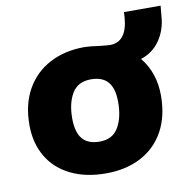

<svg xmlns="http://www.w3.org/2000/svg" viewBox="-74 -711 799 794"><g transform="rotate(-10 325.5 -314.0)"><path d="M651 -636 647 -593Q643 -534 612.5 -491Q582 -448 533 -433Q588 -366 588 -270Q588 -183 553.5 -120.5Q519 -58 456 -25Q393 8 309 8Q224 8 161 -23Q98 -54 64.5 -111Q31 -168 31 -244Q31 -330 66 -392.5Q101 -455 164.5 -488.5Q228 -522 311 -522Q330 -522 372 -516Q408 -512 417 -512Q488 -512 496 -614L497 -636ZM409 -274Q409 -331 385.5 -358.5Q362 -386 314 -386Q259 -386 234.5 -345Q210 -304 210 -241Q210 -182 233.5 -154Q257 -126 306 -126Q360 -126 384.5 -167.5Q409 -209 409 -274Z"/></g></svg>

Font: Muli Black
Style: Italic
Weight: 900
Italic angle: -4.541°
Designer: Vernon Adams
Foundry: Vernon Adams
Version: Version 2.001